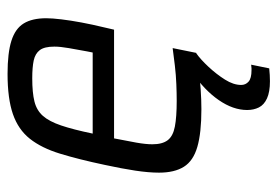

<svg xmlns="http://www.w3.org/2000/svg" viewBox="-136 -422 752 521"><g transform="rotate(-90 240.5 -162.0)"><path d="M204 8Q140 8 102 -3Q64 -14 48 -39.5Q32 -65 32 -107Q32 -135 37.5 -171.5Q43 -208 53 -254Q68 -325 83.5 -375.5Q99 -426 124 -457.5Q149 -489 191 -503.5Q233 -518 300 -518Q357 -518 390 -507.5Q423 -497 437 -474Q451 -451 451 -413Q451 -397 448 -372Q445 -347 439.5 -317.5Q434 -288 426 -255L420 -229H125Q118 -194 113.5 -168.5Q109 -143 109 -125Q109 -98 120 -83.5Q131 -69 157 -64Q183 -59 227 -59Q247 -59 272 -60Q297 -61 322.5 -64Q348 -67 370 -70L357 -6Q339 -3 313 0.5Q287 4 258.5 6Q230 8 204 8ZM138 -287H358L361 -302Q366 -329 370 -352Q374 -375 374 -391Q374 -418 364.5 -430.5Q355 -443 336.5 -447Q318 -451 288 -451Q249 -451 225 -445Q201 -439 186 -422Q171 -405 160 -372.5Q149 -340 138 -287ZM280 194Q251 194 233.5 186Q216 178 209 164Q202 150 202 132Q202 94 229 55Q256 16 303 -16L356 -6Q339 6 319 27.5Q299 49 284.5 72Q270 95 270 116Q270 128 279 136Q288 144 310 144Q312 144 315 144Q318 144 325 143L315 192Q306 193 297 193.5Q288 194 280 194Z"/></g></svg>

Font: Saira SemiCondensed
Style: Italic
Weight: 400
Width: 4
Italic angle: -12°
Designer: Hector Gatti with collaboration of the Omnibus-Type team
Foundry: Omnibus-Type
Version: Version 1.101